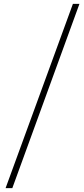

<svg xmlns="http://www.w3.org/2000/svg" viewBox="-20 -802 436 998"><path d="M9 176 359 -782H393L44 176Z"/></svg>

Font: Noto Sans JP Thin Thin
Style: Regular
Weight: 250
Version: Version 2.004-H2;hotconv 1.0.118;makeotfexe 2.5.65603